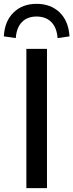

<svg xmlns="http://www.w3.org/2000/svg" viewBox="-56 -971 379 991"><path d="M186.5 -718.8V0H80.1V-718.8ZM-36.1 -783.2Q-32.2 -861.3 13.7 -906.2Q59.6 -951.2 132.8 -951.2Q206.1 -951.2 252 -906.7Q297.9 -862.3 302.7 -783.2L241.2 -774.4Q237.3 -828.1 209 -856.9Q180.7 -885.7 132.8 -885.7Q85 -885.7 57.1 -856.9Q29.3 -828.1 25.4 -774.4Z"/></svg>

Font: Min Sans Medium
Style: Regular
Weight: 500
Designer: Jinseong-Kim, NotoSansCJK, Nunito
Foundry: Jinseong-Kim
Version: Version 1.400;Glyphs 3.1.2 (3151)